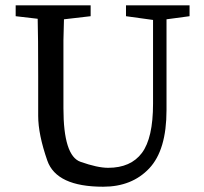

<svg xmlns="http://www.w3.org/2000/svg" viewBox="-20 -689 769 724"><path d="M607.9 -273.9Q607.9 -123 542.7 -54Q477.5 15.1 369.1 15.1Q192.9 15.1 158.4 -83.5Q124 -182.1 124 -252V-402.3Q124 -553.2 122.1 -618.2L39.1 -627.9V-668.9H321.8V-627.9L221.2 -616.2Q219.2 -553.2 219.2 -537.1V-280.8Q219.2 -101.6 283.4 -78.9Q347.7 -56.2 387.7 -56.2Q473.1 -56.2 515.1 -112.3Q557.1 -168.5 557.1 -297.9V-613.8L455.1 -627.9V-668.9H694.8V-627.9L607.9 -616.2Z"/></svg>

Font: SourceSerifPro-Regular
Style: Regular
Weight: 400
Designer: Frank Grießhammer
Foundry: Adobe Systems Incorporated
Version: Version 1.014;PS Version 1.0;hotconv 1.0.73;makeotf.lib2.5.5